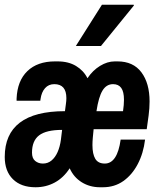

<svg xmlns="http://www.w3.org/2000/svg" viewBox="-30 -780 651 810"><path d="M120 10Q59 10 24.5 -24Q-10 -58 -10 -118Q-10 -214 53.5 -262.5Q117 -311 244 -311L248 -341Q249 -348 249.5 -354Q250 -360 250 -366Q250 -425 199 -425Q175 -425 160 -408Q145 -391 141 -362L140 -355H40V-364Q43 -439 85.5 -480Q128 -521 202 -521H213Q259 -521 291 -501.5Q323 -482 339 -450Q361 -483 392 -502Q423 -521 454 -521H466Q532 -521 566.5 -475Q601 -429 601 -352Q601 -338 600 -323Q599 -308 597 -293L589 -235H365Q363 -216 361.5 -199Q360 -182 360 -168Q360 -130 372 -110Q384 -90 412 -90Q465 -90 479 -191H582Q575 -133 551 -87.5Q527 -42 490 -16Q453 10 404 10H392Q349 10 315 -11Q281 -32 264 -70Q238 -30 201 -10Q164 10 120 10ZM151 -90Q172 -90 187.5 -103Q203 -116 213 -138.5Q223 -161 227 -191L232 -232Q165 -232 135 -209Q105 -186 105 -136Q105 -112 118.5 -101Q132 -90 151 -90ZM377 -311H489Q491 -325 492 -336.5Q493 -348 493 -359Q493 -393 481.5 -409Q470 -425 447 -425Q419 -425 402.5 -398Q386 -371 377 -311ZM290 -586 400 -760H534L535 -757L396 -586Z"/></svg>

Font: Chivo Mono Medium
Style: Bold Italic
Weight: 700
Italic angle: -8.05°
Monospace: yes
Version: Version 1.008